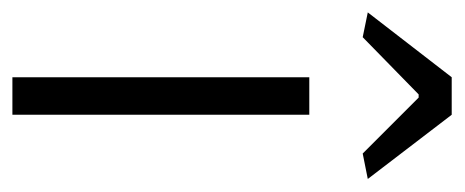

<svg xmlns="http://www.w3.org/2000/svg" viewBox="-246 -496 731 302"><g transform="rotate(90 119.0 -345.5)"><path d="M-12 -559 90 -691H149L250 -559L210 -551L122 -639H117L27 -551ZM90 -467H149V0H90Z"/></g></svg>

Font: Athiti
Style: Regular
Weight: 400
Designer: CadsonDemak Team
Foundry: CadsonDemak
Version: Version 1.033